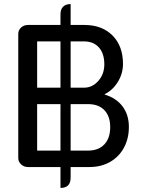

<svg xmlns="http://www.w3.org/2000/svg" viewBox="-20 -823 700 946"><path d="M615 -198Q615 -140 590.5 -95Q566 -50 522 -25Q478 0 421 0H328V52Q328 103 278 103V0H118Q98 0 84 -13Q70 -26 70 -44V-656Q70 -675 84 -687.5Q98 -700 118 -700H278V-753Q278 -777 291 -790Q304 -803 328 -803V-700H396Q483 -700 534.5 -648Q586 -596 586 -508Q586 -461 561 -420Q536 -379 496 -359V-357Q553 -340 584 -298.5Q615 -257 615 -198ZM163 -391H278V-619H163ZM328 -619V-391H394Q435 -391 464.5 -424.5Q494 -458 494 -506Q494 -559 467.5 -589Q441 -619 394 -619ZM278 -81V-310H163V-81ZM523 -197Q523 -250 494.5 -280Q466 -310 414 -310H328V-81H414Q465 -81 494 -111.5Q523 -142 523 -197Z"/></svg>

Font: K2D
Style: Regular
Weight: 400
Version: Version 1.000; ttfautohint (v1.6)